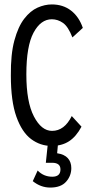

<svg xmlns="http://www.w3.org/2000/svg" viewBox="-20 -649 415 867"><path d="M213 10Q162 10 120.5 -21Q79 -52 54 -122Q29 -192 29 -308Q28 -404 45 -466.5Q62 -529 89.5 -564.5Q117 -600 149.5 -614.5Q182 -629 214 -629Q265 -629 301 -601Q337 -573 354 -523L307 -480Q288 -529 264.5 -545.5Q241 -562 214 -562Q164 -562 131.5 -501.5Q99 -441 99 -313Q99 -189 133 -123.5Q167 -58 215 -58Q271 -58 304 -125L348 -77Q324 -32 291.5 -11Q259 10 213 10ZM207 198Q164 198 128 169L150 121Q177 149 216 149Q253 149 253 116Q253 86 215 86H187L196 0H242L238 43Q271 48 286.5 65.5Q302 83 302 110Q302 145 278.5 171.5Q255 198 207 198Z"/></svg>

Font: Inconsolata Condensed Medium
Style: Regular
Weight: 500
Width: 3
Monospace: yes
Designer: Raph Levien, Cyreal, Brenton Simpson
Foundry: Raph Levien, Cyreal, Google
Version: Version 3.100; ttfautohint (v1.8.4.7-5d5b)